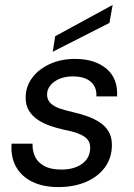

<svg xmlns="http://www.w3.org/2000/svg" viewBox="-20 -747 543 779"><path d="M217 12Q155 12 111 -9.5Q67 -31 45 -70.5Q23 -110 27 -164H112Q111 -136 122 -112Q133 -88 159.5 -73.5Q186 -59 229 -59Q265 -59 291 -70Q317 -81 331.5 -100.5Q346 -120 346 -148Q346 -170 333 -183.5Q320 -197 295.5 -206Q271 -215 238 -221Q211 -227 183.5 -236.5Q156 -246 133.5 -261Q111 -276 97.5 -298Q84 -320 84 -350Q84 -395 110 -430.5Q136 -466 181.5 -487Q227 -508 285 -508Q364 -508 411.5 -468.5Q459 -429 455 -356H371Q373 -394 348 -415.5Q323 -437 276 -437Q230 -437 200.5 -415.5Q171 -394 171 -363Q171 -343 184 -329.5Q197 -316 220.5 -307.5Q244 -299 276 -292Q307 -285 335 -275Q363 -265 385.5 -250Q408 -235 421 -213Q434 -191 434 -159Q434 -107 406 -68.5Q378 -30 329 -9Q280 12 217 12ZM194 -537 204 -600 437 -727 424 -654Z"/></svg>

Font: DM Sans 24pt
Style: Italic
Weight: 400
Italic angle: -10°
Designer: Colophon Foundry, Jonny Pinhorn
Foundry: Colophon Foundry
Version: Version 4.004;gftools[0.9.30]